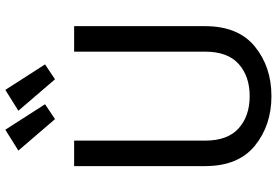

<svg xmlns="http://www.w3.org/2000/svg" viewBox="-176 -828 1019 706"><g transform="rotate(-90 333.0 -474.5)"><path d="M75.7 -229.5V-710.9H169.4V-229.5Q169.4 -146.5 214.6 -106Q259.8 -65.4 333 -65.4Q406.2 -65.4 451.4 -106Q496.6 -146.5 496.6 -229.5V-710.9H590.3V-229.5Q590.3 -107.4 515.4 -46.4Q440.4 14.6 333 14.6Q225.6 14.6 150.6 -46.4Q75.7 -107.4 75.7 -229.5ZM248.5 -781.2 132.8 -916 209.5 -963.9 303.2 -817.9ZM395 -781.2 279.3 -916 356 -963.9 449.7 -817.9Z"/></g></svg>

Font: RobotoFlex
Style: Regular
Weight: 400
Designer: Berlow after Robertson
Foundry: Google
Version: Version 2.136